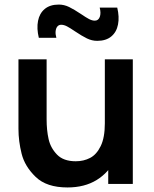

<svg xmlns="http://www.w3.org/2000/svg" viewBox="-20 -797 666 832"><path d="M272.3 15.3Q181.8 15.3 134.7 -30.3Q87.5 -75.8 73.8 -130.5Q60 -185.2 60 -238.5V-540H182V-279.8Q182 -233 190.5 -194.7Q198.9 -156.3 227 -127.2Q255 -98.2 308.2 -98.2Q342.8 -98.2 370.7 -112.8Q398.5 -127.3 416.4 -164Q434.3 -200.7 434.3 -262.5L505.8 -231.8Q505.8 -162.1 478.8 -106Q451.8 -49.8 399.2 -17.2Q346.5 15.3 272.3 15.3ZM449 0V-167.5H434.3V-540H555.5V0ZM401.3 -620Q378.2 -620 356.7 -630.5Q335.1 -641 305.2 -661.1Q283.7 -675.8 270.3 -682.8Q257 -689.7 245.3 -689.7Q234.8 -689.7 228.5 -682.1Q222.3 -674.5 221 -661.6Q219.8 -648.7 224.2 -633.3H148.2Q138.4 -673.8 144.8 -706.5Q151.1 -739.2 173.9 -758.2Q196.8 -777.2 234.7 -777.2Q257.8 -777.2 279.4 -766.7Q301 -756.2 331.1 -736.1Q352.7 -721.3 365.9 -714.4Q379.2 -707.5 390.8 -707.5Q406.3 -707.5 412.4 -723.7Q418.4 -739.9 412 -764.2H488Q497.8 -723.8 491.4 -691Q485.1 -658.1 462.2 -639Q439.4 -620 401.3 -620Z"/></svg>

Font: Manrope
Style: Regular
Weight: 400
Designer: Mikhail Sharanda
Foundry: Mikhail Sharanda
Version: Version 4.503